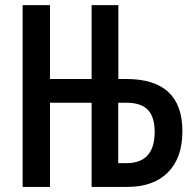

<svg xmlns="http://www.w3.org/2000/svg" viewBox="-20 -734 768 754"><path d="M68.8 0V-713.9H176.3V-423.8H339.8V-713.9H444.8V-423.8H475.6Q696.3 -423.8 696.3 -218.8Q696.3 -113.8 639.4 -56.9Q582.5 0 480.5 0H339.8V-330.6H176.3V0ZM444.3 -93.3H476.6Q587.4 -93.3 587.4 -216.3Q587.4 -274.9 560.5 -302.7Q533.7 -330.6 476.1 -330.6H444.3Z"/></svg>

Font: Open Sans Condensed SemiBold
Style: Regular
Weight: 600
Width: 3
Designer: Monotype Design Team
Foundry: Monotype Imaging Inc.
Version: Version 3.000; ttfautohint (v1.8.4)